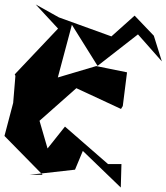

<svg xmlns="http://www.w3.org/2000/svg" viewBox="-25 -773 745 860"><path d="M525 -298 544 -449 406 -477 234 -426 297 -662 412 -478 593 -619 700 -498 664 -613 578 -703 474 -610 239 -695 135 -753 235 -645 41 -440 44 -433 34 -312 -5 -164 166 10H107L311 -13L346 -97L516 67L519 -38H459L266 -206L188 -108L152 -232L317 -378L517 -285Z"/></svg>

Font: Asimov Silicon
Style: Regular
Weight: 400
Designer: Google
Version: Version 2.000980; 2014